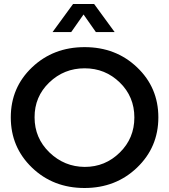

<svg xmlns="http://www.w3.org/2000/svg" viewBox="-20 -940 850 965"><path d="M244.1 -778.8 347.2 -919.9H453.1L556.2 -778.8H461.9L399.9 -867.2L337.9 -778.8ZM153.8 -350.1Q153.8 -246.1 228.5 -173.8Q303.7 -101.6 406.2 -101.1Q508.8 -101.1 582 -173.3Q655.3 -245.1 655.3 -349.6Q655.3 -454.1 582 -525.4Q508.8 -596.7 405.3 -596.7Q301.8 -596.7 227.5 -525.4Q153.3 -454.1 153.8 -350.1ZM668.9 -601.6Q775.9 -500 775.9 -350.1Q775.9 -200.2 668.9 -97.7Q562 4.9 404.8 4.9Q247.1 4.9 140.6 -97.7Q34.2 -200.2 34.2 -350.1Q34.2 -500 141.1 -601.6Q248 -703.1 405.3 -703.1Q562.5 -703.1 668.9 -601.6Z"/></svg>

Font: TruenoRg
Style: Book
Weight: 400
Designer: Julieta Ulanovsky
Foundry: Julieta Ulanovsky
Version: Version 3.001b